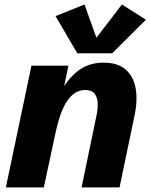

<svg xmlns="http://www.w3.org/2000/svg" viewBox="-20 -812 652 832"><path d="M5.4 0 116.2 -527.3H276.4L257.8 -438.5Q291 -488.8 332.3 -514.6Q373.5 -540.5 428.2 -540.5Q490.7 -540.5 524.9 -510.3Q559.1 -480 567.9 -428.5Q576.7 -377 563.5 -313.5L498 0H333.5L397.9 -310.1Q404.3 -338.9 403.3 -364.5Q402.3 -390.1 390.1 -406Q377.9 -421.9 349.1 -421.9Q304.7 -421.9 272.7 -377Q240.7 -332 218.8 -228L169.9 0ZM508.3 -792.5 612.3 -726.6 466.3 -581.1H314.9L220.7 -742.2L346.2 -792.5L397.9 -648.4Z"/></svg>

Font: Schibsted Grotesk ExtraBold
Style: Italic
Weight: 800
Italic angle: -12°
Designer: Bakken & Baeck AS, Henrik Kongsvoll
Foundry: Schibsted ASA
Version: Version 1.100; ttfautohint (v1.8.4.7-5d5b);gftools[0.9.25]